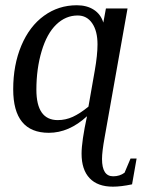

<svg xmlns="http://www.w3.org/2000/svg" viewBox="-20 -491 540 724"><path d="M197.8 -38.1Q227.5 -38.1 254.6 -50.5Q281.7 -63 313.5 -88.9L337.4 -225.1Q347.7 -283.7 347.7 -323.7Q347.7 -374 327.6 -403.3Q307.6 -432.6 272.9 -432.6Q227.5 -432.6 192.1 -398.4Q156.7 -364.3 137 -298.1Q117.2 -231.9 117.2 -152.8Q117.2 -38.1 197.8 -38.1ZM405.8 212.9Q348.1 212.9 317.9 180.9Q287.6 148.9 287.6 88.4Q287.6 42 308.1 -52.7Q240.2 9.8 164.1 9.8Q29.8 9.8 29.8 -154.3Q29.8 -246.1 60.5 -319.1Q91.3 -392.1 146 -431.6Q200.7 -471.2 269.5 -471.2Q307.6 -471.2 333.7 -454.3Q359.9 -437.5 369.6 -405.8L379.4 -459H460.9L374.5 27.3Q364.7 81.1 364.7 108.4Q364.7 173.8 406.7 173.8Q431.6 173.8 449.7 160.2L472.2 106.9H495.1L478 204.1Q436.5 212.9 405.8 212.9Z"/></svg>

Font: Tinos
Style: Italic
Weight: 400
Italic angle: -16.333°
Designer: Steve Matteson
Foundry: Monotype Imaging Inc.
Version: Version 1.32